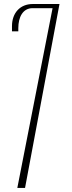

<svg xmlns="http://www.w3.org/2000/svg" viewBox="-20 -927 353 947"><path d="M70.3 -772.5V-788.1C70.3 -842.8 92.8 -886.7 140.6 -886.7H239.3L65.4 0H103.5L273.4 -907.2H242.2H141.6C79.1 -907.2 39.1 -863.3 39.1 -797.9V-787.1V-772.5Z"/></svg>

Font: Caledo
Style: Light
Weight: 300
Designer: BSozoo
Foundry: BSozoo
Version: Version 002.000